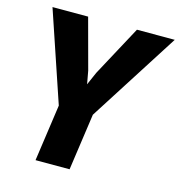

<svg xmlns="http://www.w3.org/2000/svg" viewBox="-110 -844 882 942"><g transform="rotate(15 331.0 -373.5)"><path d="M155 0 196 -288 41 -747H222L291 -491L303 -425L332 -491L470 -747H662L369 -288L328 0Z"/></g></svg>

Font: Merriweather Sans ExtraBold
Style: Italic
Weight: 800
Italic angle: -7.5°
Designer: Eben Sorkin
Foundry: Eben Sorkin
Version: Version 2.001; ttfautohint (v1.8.3)